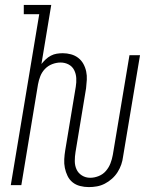

<svg xmlns="http://www.w3.org/2000/svg" viewBox="-20 -755 640 783"><path d="M342 8Q324 8 306.5 3.5Q289 -1 276 -11.5Q263 -22 255.5 -37.5Q248 -53 244.5 -70Q241 -87 242 -105.5Q243 -124 246 -142L289 -401Q292 -419 291 -436.5Q290 -454 282.5 -469Q275 -484 260 -492Q245 -500 227 -500Q210 -500 193 -493.5Q176 -487 163.5 -474Q151 -461 144.5 -444.5Q138 -428 135 -411L67 0H24L140 -697H77V-735H189L149 -494Q157 -504 166.5 -513Q176 -522 187.5 -528Q199 -534 211.5 -536Q224 -538 236 -538Q253 -538 269.5 -533.5Q286 -529 299 -519Q312 -509 320 -494.5Q328 -480 331.5 -463.5Q335 -447 334 -429.5Q333 -412 331 -395L288 -135Q285 -117 285 -98.5Q285 -80 292 -64.5Q299 -49 314 -39.5Q329 -30 348 -30Q365 -30 382.5 -37Q400 -44 412 -58Q424 -72 430.5 -89Q437 -106 440 -123L508 -530H551L482 -117Q480 -100 474.5 -84Q469 -68 459.5 -53Q450 -38 436.5 -26Q423 -14 407.5 -6Q392 2 375.5 5Q359 8 342 8Z"/></svg>

Font: Iosevka Slab XLtEx
Style: Italic
Weight: 200
Width: 7
Italic angle: -9°
Monospace: yes
Designer: Belleve Invis
Foundry: Belleve Invis
Version: Version 11.1.0; ttfautohint (v1.8.3)